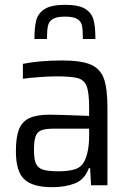

<svg xmlns="http://www.w3.org/2000/svg" viewBox="-20 -769 540 797"><path d="M46 0ZM46 -141Q46 -199 58.5 -231.5Q71 -264 101.5 -278.5Q132 -293 187 -293Q215 -293 350 -288V-322Q350 -384 340 -410.5Q330 -437 303.5 -444.5Q277 -452 214 -452Q186 -452 143.5 -449Q101 -446 75 -442V-504Q145 -518 238 -518Q318 -518 357.5 -500.5Q397 -483 411.5 -442Q426 -401 426 -322V0H358L354 -71H349Q331 -23 290.5 -7.5Q250 8 196 8Q116 8 81 -24.5Q46 -57 46 -141ZM331 -101Q350 -140 350 -206V-235H207Q170 -235 152.5 -228.5Q135 -222 128 -203.5Q121 -185 121 -146Q121 -108 129 -90Q137 -72 158 -65Q179 -58 223 -58Q265 -58 291.5 -66.5Q318 -75 331 -101ZM250 -749Q307 -749 334 -732Q361 -715 368.5 -686Q376 -657 376 -607H324Q324 -644 320.5 -662Q317 -680 301 -690Q285 -700 250 -700Q215 -700 199 -690Q183 -680 179 -661.5Q175 -643 175 -607H123Q123 -656 130.5 -685Q138 -714 165.5 -731.5Q193 -749 250 -749Z"/></svg>

Font: Assailand
Style: Regular
Weight: 400
Designer: Hector Gatti with collaboration of the Omnibus-Type team
Foundry: Omnibus-Type
Version: Version 0.072;October 19, 2019;FontCreator 12.0.0.2547 64-bi